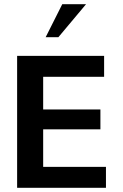

<svg xmlns="http://www.w3.org/2000/svg" viewBox="-20 -894 585 914"><path d="M484.4 0V-99.6H185.5V-278.3H458V-373H185.5V-528.3H475.6V-627.9H61.5V0ZM257.8 -716.8H197.3L276.4 -874H389.6Z"/></svg>

Font: Namkio Khamti Book
Style: Bold
Weight: 800
Designer: Debbi Hosken
Foundry: SIL International
Version: Version 3.917